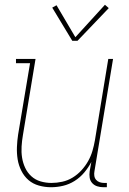

<svg xmlns="http://www.w3.org/2000/svg" viewBox="-20 -777 540 805"><path d="M194 8Q168 8 143 1Q118 -6 99.5 -22Q81 -38 69.5 -61Q58 -84 54 -109Q50 -134 51 -160.5Q52 -187 56 -213L106 -512H47V-530H129L76 -210Q72 -187 70.5 -163Q69 -139 72.5 -116.5Q76 -94 85.5 -73.5Q95 -53 111.5 -38Q128 -23 150 -16.5Q172 -10 196 -10Q218 -10 241 -15Q264 -20 284.5 -32.5Q305 -45 321.5 -63Q338 -81 349.5 -101.5Q361 -122 367.5 -144Q374 -166 378 -189L434 -530H454L376 -59Q374 -49 375.5 -39.5Q377 -30 383 -23Q389 -16 398 -13Q407 -10 417 -10H428V8H414Q400 8 387.5 4Q375 0 366.5 -9.5Q358 -19 356 -32Q354 -45 356 -59L363 -98Q351 -75 333.5 -54Q316 -33 293 -18.5Q270 -4 244.5 2Q219 8 194 8ZM305 -606H283L199 -745L217 -755L296 -621L420 -757L436 -743Z"/></svg>

Font: Iosevka Slab Thin
Style: Italic
Weight: 100
Italic angle: -9°
Monospace: yes
Designer: Belleve Invis
Foundry: Belleve Invis
Version: Version 11.1.1; ttfautohint (v1.8.3)